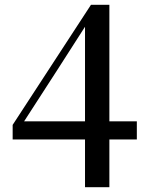

<svg xmlns="http://www.w3.org/2000/svg" viewBox="-20 -767 617 804"><path d="M336 17H438V-183H553V-259H438V-747H361L33 -244V-183H336ZM81 -259 218 -471 336 -655V-259Z"/></svg>

Font: GenKiMin2 TW SB
Style: Regular
Weight: 600
Version: Version 2.100;PS 2.1;hotconv 16.6.51;makeotf.lib2.5.65220 DE